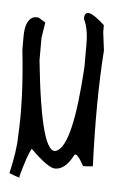

<svg xmlns="http://www.w3.org/2000/svg" viewBox="-43 -496 364 573"><g transform="rotate(5 139.0 -209.5)"><path d="M248 -431.2V-410.2L254.9 -356Q244.1 -206.1 252 -8.8Q233.9 -6.8 223.1 -6.8Q200.2 -47.9 193.8 -37.1Q170.9 7.8 140.1 7.8Q119.1 7.8 65.9 -44.9Q54.2 -25.9 36.1 41Q44.9 48.8 5.9 33.2Q22 -38.1 22 -77.1Q28.8 -186 12.2 -336.9V-377Q12.2 -428.2 39.1 -437H51.8L73.2 -423.8L65.9 -377V-310.1Q95.2 -24.9 140.1 -45.9Q187 -64.9 201.2 -301.8V-370.1Q201.2 -418 187 -444.8Q187 -487.8 248 -431.2Z"/></g></svg>

Font: Loved by the King
Style: Regular
Weight: 400
Designer: Kimberly Geswein
Foundry: Kimberly Geswein
Version: Version 1.002 2006